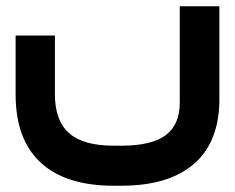

<svg xmlns="http://www.w3.org/2000/svg" viewBox="-20 -367 742 606"><path d="M672.4 -327.6V-44.9Q669.4 85.4 589.8 152.3Q510.3 219.2 363.3 219.2H338.4Q187.5 219.2 108.4 146.2Q29.3 73.2 29.3 -68.8V-235.4V-254.9H48.8H133.8H153.3V-235.4V-69.3Q153.3 13.7 198 53.2Q242.7 92.8 338.4 92.8H363.3Q459.5 92.8 503.4 59.3Q547.4 25.9 547.4 -42.5V-327.6V-347.2H566.9H652.8H672.4Z"/></svg>

Font: Shabnam WOL
Style: Bold-WOL
Weight: 700
Foundry: DejaVu fonts team - Redesigned by Saber Rastikerdar - Based on Vazir font
Version: Version 5.0.0